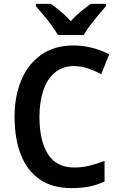

<svg xmlns="http://www.w3.org/2000/svg" viewBox="-20 -958 613 988"><path d="M361 -618Q303 -618 263 -585Q223 -552 203 -493Q183 -434 183 -356Q183 -233 227 -164.5Q271 -96 362 -96Q401 -96 438.5 -105Q476 -114 518 -130V-24Q479 -6 439 2Q399 10 348 10Q250 10 185 -34.5Q120 -79 87.5 -161.5Q55 -244 55 -357Q55 -464 90 -546.5Q125 -629 192.5 -676.5Q260 -724 358 -724Q407 -724 453.5 -712Q500 -700 542 -679L501 -576Q468 -594 432.5 -606Q397 -618 361 -618ZM278 -778Q266 -800 246 -827Q226 -854 204 -880Q182 -906 165 -926V-938H242Q265 -922 292.5 -899Q320 -876 344 -849Q369 -877 395.5 -898.5Q422 -920 447 -938H525V-926Q508 -907 486 -880.5Q464 -854 443.5 -827Q423 -800 411 -778Z"/></svg>

Font: Noto Sans Tamil SemiCondensed SemiBold
Style: Regular
Weight: 600
Width: 4
Designer: Jelle Bosma - Monotype Design Team
Foundry: Monotype Imaging Inc.
Version: Version 2.004; ttfautohint (v1.8.4.7-5d5b)